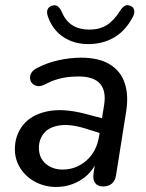

<svg xmlns="http://www.w3.org/2000/svg" viewBox="-20 -722 572 751"><path d="M38.2 -138.4Q38.2 -192 69.5 -232.1Q100.9 -272.3 163 -286Q225.2 -299.8 313.2 -276.9L393.6 -255.7L384.9 -197.1L323 -216.5Q258.8 -237.6 215.8 -231.8Q172.8 -226.1 152.5 -201.5Q132.2 -177 132.2 -144.1Q132.2 -104.2 159 -81.5Q185.7 -58.8 224.8 -58.8Q278 -58.8 318.1 -94.2Q358.2 -129.5 367.7 -189.7L387.1 -310.6Q396.2 -365.5 371.7 -394.2Q347.2 -422.9 287 -422.9Q257.8 -422.9 231.8 -418.4Q205.8 -413.8 180.4 -403.7Q169.9 -398.8 153.4 -390.8Q129.8 -379.3 112.5 -390.7Q95.2 -402.1 97.9 -423.4Q100.6 -444.6 127.8 -457.4Q165.5 -476.9 209.9 -486.6Q254.3 -496.4 297.8 -496.4Q367.1 -496.4 409.7 -470.1Q452.3 -443.9 467.9 -396.7Q483.5 -349.5 473.5 -286.3L434.4 -39.4Q431.5 -16.3 418.3 -4.5Q405.1 7.3 383.2 7.3Q361.9 7.3 352.1 -6.3Q342.2 -19.9 346.1 -45.3L358 -121L366.1 -108.5Q345.9 -50.4 300.3 -20.6Q254.7 9.3 199.3 9.3Q156.4 9.3 119.1 -10Q81.9 -29.3 60.1 -63.1Q38.2 -97 38.2 -138.4ZM167.6 -656.5Q161.7 -673.5 165.9 -684.5Q170.1 -695.4 183.5 -699.7Q195.9 -703.9 205.2 -697.7Q214.5 -691.4 222.7 -673.4Q237 -639.3 264 -622.7Q291 -606.2 328.9 -606.2Q368.9 -606.2 396.9 -623.4Q425 -640.7 449.5 -679.5Q458.9 -694.2 468.1 -699.2Q477.3 -704.3 488.7 -699.7Q501.7 -695 504.7 -683.2Q507.7 -671.4 499.4 -655.3Q470.7 -601.3 426.2 -575.4Q381.7 -549.5 325.4 -549.5Q269.9 -549.5 228.3 -576.8Q186.6 -604 167.6 -656.5Z"/></svg>

Font: SN Pro Thin
Style: Italic
Weight: 200
Italic angle: -9°
Designer: Tobias Whetton
Foundry: Supernotes
Version: Version 1.003;Glyphs 3.3 (3324)